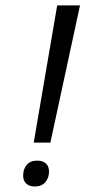

<svg xmlns="http://www.w3.org/2000/svg" viewBox="-20 -636 314 705"><path d="M165 -112.5H103.8L190 -616.2H273.8ZM65 8.8Q65 -15 78.1 -30.6Q91.2 -46.2 116.2 -46.2Q137.5 -46.2 148.8 -35.6Q160 -25 160 -6.2Q160 17.5 146.2 33.1Q132.5 48.8 108.8 48.8Q87.5 48.8 76.2 38.1Q65 27.5 65 8.8Z"/></svg>

Font: Cambay
Style: Italic
Weight: 400
Italic angle: -11°
Designer: Pooja Saxena
Foundry: Pooja Saxena
Version: Version 1.019;PS 001.019;hotconv 1.0.70;makeotf.lib2.5.58329